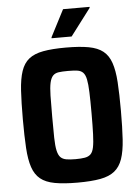

<svg xmlns="http://www.w3.org/2000/svg" viewBox="-60 -942 728 997"><g transform="rotate(-5 304.0 -444.0)"><path d="M303.8 8Q232.2 8 185.2 -0.7Q138.2 -9.4 110.8 -31.7Q83.3 -53.9 69.9 -93.6Q56.5 -133.3 52.7 -194.9Q48.9 -256.4 48.9 -344Q48.9 -432.1 52.7 -493.6Q56.5 -555.1 69.9 -594.8Q83.3 -634.6 110.8 -656.6Q138.2 -678.6 185.2 -687.3Q232.2 -696 303.8 -696Q375.4 -696 422.5 -687.3Q469.5 -678.6 497.1 -656.6Q524.8 -634.6 538.5 -594.8Q552.2 -555.1 556.2 -493.6Q560.2 -432.1 560.2 -344Q560.2 -256.4 556.2 -194.9Q552.2 -133.3 538.5 -93.6Q524.8 -53.9 497.1 -31.7Q469.5 -9.4 422.5 -0.7Q375.4 8 303.8 8ZM303.8 -114.3Q333.3 -114.3 352.3 -117.7Q371.3 -121 382.6 -132Q393.9 -143 398.9 -167.5Q404 -191.9 405.5 -235.2Q407.1 -278.4 407.1 -344Q407.1 -411.6 405.5 -454.3Q404 -497.1 398.9 -521.5Q393.9 -546 382.6 -557.5Q371.3 -569 352.3 -571.5Q333.3 -574.1 303.8 -574.1Q274.4 -574.1 255.7 -571.5Q237 -569 225.9 -557.5Q214.8 -546 209.2 -521.5Q203.7 -497.1 202.8 -454.3Q202 -411.6 202 -344Q202 -278.4 202.8 -235.2Q203.7 -191.9 209.2 -167.5Q214.8 -143 225.9 -132Q237 -121 255.7 -117.7Q274.4 -114.3 303.8 -114.3ZM234.4 -750.6V-755.6L306.8 -895.8H445V-890.8L338.8 -750.6Z"/></g></svg>

Font: Saira Thin SemiCondensed
Style: Regular
Weight: 100
Width: 4
Version: Version 1.101